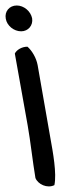

<svg xmlns="http://www.w3.org/2000/svg" viewBox="-94 -630 270 699"><path d="M23 -563C27 -538 9 -516 -17 -516C-44 -516 -69 -537 -73 -562C-78 -588 -60 -610 -33 -610C-7 -610 18 -589 23 -563ZM89 -130C99 -75 113 2 104 44C78 57 44 41 35 18C25 -41 17 -116 7 -172L-40 -435C-34 -448 -15 -460 6 -460C22 -446 38 -420 43 -393Z"/></svg>

Font: Snowfall
Style: RevObl
Weight: 400
Designer: Jasper
Foundry: Cannot Into Space Fonts
Version: Version 0.9